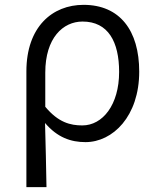

<svg xmlns="http://www.w3.org/2000/svg" viewBox="-20 -574 649 793"><path d="M89 199H172C170 101 169 33 166 -66C217 -6 273 13 333 13C446 13 555 -94 555 -278C555 -448 475 -554 325 -554C196 -554 89 -463 89 -279ZM320 -56C271 -56 221 -68 167 -133V-274C167 -417 240 -485 321 -485C427 -485 472 -401 472 -277C472 -141 404 -56 320 -56Z"/></svg>

Font: Noto Sans CJK SC DemiLight
Style: Regular
Weight: 350
Designer: Ryoko NISHIZUKA 西塚涼子 (kana, bopomofo & ideographs); Paul D. Hunt (Latin, Greek & Cyrillic); Sandoll Communications 산돌커뮤니
Foundry: Adobe
Version: Version 2.004;hotconv 1.0.118;makeotfexe 2.5.65603